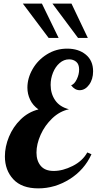

<svg xmlns="http://www.w3.org/2000/svg" viewBox="-20 -1020 533 1058"><path d="M106 -1000 248 -811H303L211 -1000ZM269 -1000 410 -811H464L374 -1000ZM53.5 -32C84.5 1.3 130.3 18 191 18C252.3 18 310 1 364 -33C418 -67 458 -112.7 484 -170L461 -180C443.7 -148.7 416.8 -123.8 380.5 -105.5C344.2 -87.2 309.3 -78 276 -78C244 -78 220.2 -87.3 204.5 -106C188.8 -124.7 181 -149 181 -179C181 -210.3 188.7 -243.2 204 -277.5C219.3 -311.8 240.7 -342 268 -368C295.3 -394 326 -410.7 360 -418C326 -426.7 300.7 -443.2 284 -467.5C267.3 -491.8 259 -520 259 -552C259 -575.3 263.3 -597.8 272 -619.5C280.7 -641.2 292.8 -658.8 308.5 -672.5C324.2 -686.2 341.7 -693 361 -693C376.3 -693 389.3 -688.5 400 -679.5C410.7 -670.5 416 -656.3 416 -637C416 -619 411.7 -601 403 -583C394.3 -565 384 -554 372 -550C385.3 -532 401 -523 419 -523C439 -523 456.3 -533 471 -553C485.7 -573 493 -597.7 493 -627C493 -666.3 479.7 -697 453 -719C426.3 -741 392 -752 350 -752C309.3 -752 272.2 -741.5 238.5 -720.5C204.8 -699.5 178.5 -672.3 159.5 -639C140.5 -605.7 131 -571.7 131 -537C131 -513.7 136 -491.5 146 -470.5C156 -449.5 171.3 -431.7 192 -417C154.7 -407.7 122 -389.3 94 -362C66 -334.7 44.5 -302.8 29.5 -266.5C14.5 -230.2 7 -194 7 -158C7 -107.3 22.5 -65.3 53.5 -32Z"/></svg>

Font: DonutKreme
Style: Regular
Weight: 400
Designer: Impallari Type
Foundry: Impallari Type
Version: Version 2.100